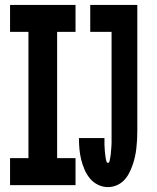

<svg xmlns="http://www.w3.org/2000/svg" viewBox="-20 -755 640 783"><path d="M420 8Q399 8 379.5 -1.5Q360 -11 346.5 -27.5Q333 -44 324.5 -64Q316 -84 311 -104.5Q306 -125 304 -146.5Q302 -168 302 -190V-192H406V-191Q406 -187 406 -182.5Q406 -178 406 -173.5Q406 -169 406 -165Q406 -161 406.5 -156.5Q407 -152 407 -147.5Q407 -143 407.5 -139Q408 -135 408.5 -130.5Q409 -126 409.5 -121.5Q410 -117 410.5 -113Q411 -109 412 -104.5Q413 -100 414.5 -95.5Q416 -91 420 -91Q425 -91 426 -95.5Q427 -100 428 -104Q429 -108 429.5 -112.5Q430 -117 431 -121Q432 -125 432 -129Q432 -133 432.5 -137.5Q433 -142 433.5 -146Q434 -150 434 -154Q434 -158 434.5 -162.5Q435 -167 435 -171Q435 -175 435 -179Q435 -183 435 -187.5Q435 -192 435 -196Q435 -200 435 -204Q435 -208 435 -212.5Q435 -217 435 -221V-625H348V-735H540V-221Q540 -203 539 -185Q538 -167 536 -149.5Q534 -132 530 -114.5Q526 -97 520 -80Q514 -63 505.5 -47Q497 -31 484.5 -18.5Q472 -6 455 1Q438 8 420 8ZM21 0V-110H96V-625H21V-735H288V-625H213V-110H288V0Z"/></svg>

Font: Iosevka HT Extrabold Extended
Style: Regular
Weight: 800
Width: 7
Monospace: yes
Designer: Belleve Invis
Foundry: Belleve Invis
Version: Version 32.3.0; ttfautohint (v1.8.4)